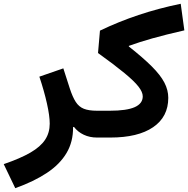

<svg xmlns="http://www.w3.org/2000/svg" viewBox="-129 -730 999 1019"><path d="M79.9 -323.1Q105.4 -246.9 120.1 -180.9Q134.9 -114.9 134.9 -73.6Q134.9 -25.6 110.5 11.5Q86.1 48.7 32.5 79.8Q-21.2 110.9 -109.2 141.1L-48 268.7Q51.5 233.1 120.2 187.4Q189 141.7 224.3 81.8Q259.7 21.9 258.7 -55L263.5 -56.6Q283.8 -29.8 315.5 -14.9Q347.2 0 385.8 0H386.7V-142.3H385.8Q342.4 -142.3 316.1 -152.7Q289.8 -163.1 273 -189.1Q256.2 -215.1 241.1 -261.5L207.1 -367.2Z M830.1 -710Q712.1 -685.7 606.2 -650.3Q500.4 -615 401.5 -567.4L391.2 -448.6Q479.1 -385.3 531.2 -342.4Q583.3 -299.5 605.9 -270.4Q628.6 -241.3 628.6 -218.6Q628.6 -180.2 585.7 -161.2Q542.8 -142.3 453.3 -142.3H386.7Q376.1 -142.3 371.3 -126.1Q366.5 -109.9 366.5 -71.5Q366.5 -33.1 371.3 -16.5Q376.1 0 386.7 0H456.3Q603.6 0 683.8 -55Q764.1 -109.9 764.1 -210.7Q764.1 -251.9 743.5 -291.5Q722.9 -331.2 676.8 -377.3Q630.8 -423.3 554.7 -483.3L554.8 -486.5Q610.5 -506.8 679.5 -526.3Q748.5 -545.8 849.4 -568.9Z"/></svg>

Font: Estedad VF
Style: Regular
Weight: 100
Designer: Amin Abedi
Version: Version 7.3